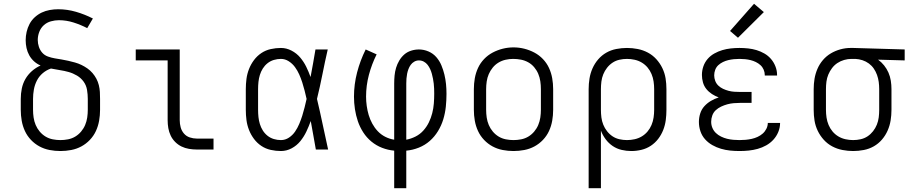

<svg xmlns="http://www.w3.org/2000/svg" viewBox="-20 -792 4840 1017"><path d="M300 8Q271 8 242.5 2.5Q214 -3 189 -16.5Q164 -30 144 -51Q124 -72 112 -98Q100 -124 95 -152.5Q90 -181 90 -210V-268Q90 -296 95.5 -323Q101 -350 114.5 -373.5Q128 -397 149 -415.5Q170 -434 195 -445Q176 -453 160.5 -467Q145 -481 135 -499Q125 -517 120.5 -537.5Q116 -558 116 -579Q116 -601 121 -623Q126 -645 136.5 -665Q147 -685 164 -700.5Q181 -716 201 -725.5Q221 -735 243.5 -739Q266 -743 288 -743Q336 -743 382.5 -729.5Q429 -716 472 -694L442 -643Q407 -661 369 -673Q331 -685 292 -685Q271 -685 249.5 -679Q228 -673 212 -658.5Q196 -644 188 -623Q180 -602 180 -580Q180 -562 186 -544Q192 -526 204 -512.5Q216 -499 234 -492.5Q252 -486 270 -483Q288 -480 306 -477Q324 -474 341.5 -470Q359 -466 377 -461Q395 -456 411.5 -448Q428 -440 443 -429.5Q458 -419 470 -405Q482 -391 490.5 -375Q499 -359 503.5 -341Q508 -323 509 -305Q510 -287 510 -268V-210Q510 -181 505 -152.5Q500 -124 488 -98Q476 -72 456 -51Q436 -30 411 -16.5Q386 -3 357.5 2.5Q329 8 300 8ZM300 -50Q320 -50 340.5 -54Q361 -58 378.5 -68.5Q396 -79 409.5 -95Q423 -111 431 -130Q439 -149 442 -169.5Q445 -190 445 -210V-268Q445 -292 441 -316Q437 -340 423 -359.5Q409 -379 388 -391.5Q367 -404 344 -410.5Q321 -417 297.5 -420.5Q274 -424 250 -429Q226 -421 206.5 -404.5Q187 -388 175.5 -365.5Q164 -343 159.5 -318Q155 -293 155 -268V-210Q155 -190 158 -169.5Q161 -149 169 -130Q177 -111 190.5 -95Q204 -79 221.5 -68.5Q239 -58 259.5 -54Q280 -50 300 -50Z M1022 0Q1002 0 981 -3.5Q960 -7 941.5 -16Q923 -25 908 -40Q893 -55 884 -74Q875 -93 871.5 -113.5Q868 -134 868 -155V-472H699V-530H932V-155Q932 -136 937 -117.5Q942 -99 954.5 -84.5Q967 -70 985.5 -64Q1004 -58 1022 -58H1111V0Z M1468 8Q1441 8 1414 2Q1387 -4 1364.5 -19Q1342 -34 1325.5 -56Q1309 -78 1299 -103.5Q1289 -129 1285.5 -156Q1282 -183 1282 -210V-320Q1282 -347 1285.5 -374Q1289 -401 1299 -426.5Q1309 -452 1325.5 -474Q1342 -496 1364.5 -511Q1387 -526 1414 -532Q1441 -538 1468 -538Q1497 -538 1524 -524Q1551 -510 1570 -487.5Q1589 -465 1602 -438.5Q1615 -412 1625 -384Q1632 -421 1638.5 -457.5Q1645 -494 1651 -530H1716Q1701 -465 1688 -399Q1675 -333 1659 -268Q1675 -201 1689 -134Q1703 -67 1718 0H1653Q1646 -38 1639.5 -76Q1633 -114 1626 -151Q1616 -123 1603 -95.5Q1590 -68 1571 -44.5Q1552 -21 1525 -6.5Q1498 8 1468 8ZM1468 -50Q1491 -50 1510.5 -63Q1530 -76 1543 -95Q1556 -114 1565 -135.5Q1574 -157 1581 -179Q1588 -201 1593.5 -223.5Q1599 -246 1604 -268Q1599 -290 1593.5 -312Q1588 -334 1581 -355.5Q1574 -377 1565 -397.5Q1556 -418 1542.5 -436.5Q1529 -455 1509.5 -467.5Q1490 -480 1468 -480Q1449 -480 1430.5 -474.5Q1412 -469 1397 -457Q1382 -445 1372 -429Q1362 -413 1356.5 -395Q1351 -377 1349 -358Q1347 -339 1347 -320V-210Q1347 -191 1349 -172Q1351 -153 1356.5 -135Q1362 -117 1372 -101Q1382 -85 1397 -73Q1412 -61 1430.5 -55.5Q1449 -50 1468 -50Z M2068 205V6Q2035 3 2004 -9Q1973 -21 1947.5 -42Q1922 -63 1904 -91Q1886 -119 1875.5 -150Q1865 -181 1860 -214Q1855 -247 1855 -280Q1855 -345 1871.5 -408.5Q1888 -472 1917 -530L1975 -504Q1949 -452 1934 -395.5Q1919 -339 1919 -280Q1919 -256 1922.5 -231Q1926 -206 1933 -182.5Q1940 -159 1952 -137Q1964 -115 1981 -97Q1998 -79 2020.5 -67.5Q2043 -56 2068 -52V-350Q2068 -371 2070 -392Q2072 -413 2078 -433Q2084 -453 2095 -471.5Q2106 -490 2121.5 -503.5Q2137 -517 2157.5 -523.5Q2178 -530 2199 -530Q2225 -530 2249.5 -519.5Q2274 -509 2291 -489.5Q2308 -470 2318 -446Q2328 -422 2334 -397Q2340 -372 2342.5 -346.5Q2345 -321 2345 -295Q2345 -261 2341.5 -227Q2338 -193 2328 -160Q2318 -127 2300 -97.5Q2282 -68 2256.5 -45.5Q2231 -23 2198.5 -10Q2166 3 2132 6V205ZM2132 -52Q2158 -57 2181.5 -69Q2205 -81 2222.5 -100.5Q2240 -120 2251.5 -143.5Q2263 -167 2269.5 -192.5Q2276 -218 2278 -244Q2280 -270 2280 -296Q2280 -309 2279.5 -322.5Q2279 -336 2277.5 -349Q2276 -362 2273.5 -375Q2271 -388 2267.5 -401Q2264 -414 2258.5 -426Q2253 -438 2245 -448.5Q2237 -459 2225 -465.5Q2213 -472 2199 -472Q2186 -472 2174.5 -465.5Q2163 -459 2155.5 -448.5Q2148 -438 2143.5 -426Q2139 -414 2136.5 -401.5Q2134 -389 2133 -376Q2132 -363 2132 -350Z M2700 8Q2671 8 2642.5 2.5Q2614 -3 2589 -16.5Q2564 -30 2544 -51Q2524 -72 2512 -98Q2500 -124 2495 -152.5Q2490 -181 2490 -210V-320Q2490 -349 2495 -377.5Q2500 -406 2512 -432Q2524 -458 2544 -479Q2564 -500 2589.5 -513.5Q2615 -527 2643 -534Q2671 -541 2700 -541Q2729 -541 2757 -534Q2785 -527 2810.5 -513.5Q2836 -500 2856 -479Q2876 -458 2888 -432Q2900 -406 2905 -377.5Q2910 -349 2910 -320V-210Q2910 -181 2905 -152.5Q2900 -124 2888 -98Q2876 -72 2856 -51Q2836 -30 2811 -16.5Q2786 -3 2757.5 2.5Q2729 8 2700 8ZM2700 -50Q2720 -50 2740.5 -54Q2761 -58 2778.5 -68.5Q2796 -79 2809.5 -95Q2823 -111 2831 -130Q2839 -149 2842 -169.5Q2845 -190 2845 -210V-320Q2845 -341 2842 -361.5Q2839 -382 2831 -401Q2823 -420 2809.5 -436Q2796 -452 2778 -462Q2760 -472 2739.5 -476Q2719 -480 2698 -480Q2678 -480 2658 -475.5Q2638 -471 2620.5 -460.5Q2603 -450 2590 -434Q2577 -418 2569 -399.5Q2561 -381 2558 -360.5Q2555 -340 2555 -320V-210Q2555 -190 2558 -169.5Q2561 -149 2569 -130Q2577 -111 2590.5 -95Q2604 -79 2621.5 -68.5Q2639 -58 2659.5 -54Q2680 -50 2700 -50Z M3098 205V-320Q3098 -348 3102.5 -376Q3107 -404 3118.5 -430Q3130 -456 3148.5 -477.5Q3167 -499 3191.5 -513Q3216 -527 3244.5 -532.5Q3273 -538 3301 -538Q3329 -538 3357.5 -532.5Q3386 -527 3411.5 -513.5Q3437 -500 3456.5 -478.5Q3476 -457 3488.5 -431Q3501 -405 3505.5 -377Q3510 -349 3510 -320V-210Q3510 -183 3506.5 -156Q3503 -129 3493 -103.5Q3483 -78 3466.5 -56.5Q3450 -35 3427.5 -20Q3405 -5 3378 1.5Q3351 8 3324 8Q3298 8 3272.5 2Q3247 -4 3225.5 -18.5Q3204 -33 3188 -54.5Q3172 -76 3163 -100V205ZM3301 -50Q3321 -50 3341.5 -54.5Q3362 -59 3379.5 -69.5Q3397 -80 3410 -95.5Q3423 -111 3431 -130Q3439 -149 3442 -169.5Q3445 -190 3445 -210V-320Q3445 -340 3442 -360.5Q3439 -381 3431 -400Q3423 -419 3410 -434.5Q3397 -450 3379.5 -460.5Q3362 -471 3341.5 -475.5Q3321 -480 3301 -480Q3281 -480 3261 -475.5Q3241 -471 3224.5 -460Q3208 -449 3195.5 -433Q3183 -417 3175.5 -398.5Q3168 -380 3165.5 -360Q3163 -340 3163 -320V-210Q3163 -190 3165.5 -170Q3168 -150 3175.5 -131.5Q3183 -113 3195.5 -97Q3208 -81 3224.5 -70Q3241 -59 3261 -54.5Q3281 -50 3301 -50Z M3897 8Q3872 8 3847.5 5.5Q3823 3 3799 -4Q3775 -11 3753 -23.5Q3731 -36 3714.5 -54.5Q3698 -73 3690 -97Q3682 -121 3682 -146Q3682 -169 3689 -191Q3696 -213 3711 -229.5Q3726 -246 3745.5 -257.5Q3765 -269 3787 -276Q3768 -283 3751 -294Q3734 -305 3721.5 -320.5Q3709 -336 3703.5 -355.5Q3698 -375 3698 -395Q3698 -418 3705.5 -440Q3713 -462 3728 -479.5Q3743 -497 3763.5 -508.5Q3784 -520 3806 -526.5Q3828 -533 3851 -535.5Q3874 -538 3897 -538Q3920 -538 3943 -535.5Q3966 -533 3987.5 -526.5Q4009 -520 4029 -508.5Q4049 -497 4064 -479.5Q4079 -462 4087.5 -440Q4096 -418 4096 -396Q4096 -395 4096 -394Q4096 -393 4096 -392H4031Q4031 -393 4031 -393.5Q4031 -394 4031 -394Q4031 -409 4025 -423Q4019 -437 4008 -447Q3997 -457 3983.5 -463.5Q3970 -470 3956 -473.5Q3942 -477 3927 -478.5Q3912 -480 3897 -480Q3882 -480 3867 -478.5Q3852 -477 3837.5 -473.5Q3823 -470 3809.5 -463.5Q3796 -457 3785 -447Q3774 -437 3768.5 -422.5Q3763 -408 3763 -393Q3763 -378 3768.5 -363.5Q3774 -349 3785 -338.5Q3796 -328 3810 -321.5Q3824 -315 3839 -311Q3854 -307 3869.5 -306Q3885 -305 3900 -305H3961V-247H3900Q3883 -247 3866 -245.5Q3849 -244 3832.5 -239.5Q3816 -235 3800 -227.5Q3784 -220 3771.5 -208.5Q3759 -197 3753 -180.5Q3747 -164 3747 -147Q3747 -130 3753.5 -114.5Q3760 -99 3772 -87.5Q3784 -76 3799.5 -68.5Q3815 -61 3831 -57Q3847 -53 3864 -51.5Q3881 -50 3897 -50Q3914 -50 3930 -51.5Q3946 -53 3962 -56.5Q3978 -60 3993 -67Q4008 -74 4020 -84.5Q4032 -95 4039.5 -110Q4047 -125 4047 -141Q4047 -141 4047 -141Q4047 -141 4047 -141H4112Q4112 -141 4112 -140.5Q4112 -140 4112 -140Q4112 -116 4102.5 -93Q4093 -70 4076.5 -52Q4060 -34 4038.5 -22Q4017 -10 3993.5 -3.5Q3970 3 3946 5.5Q3922 8 3897 8ZM3889 -592 3847 -628 3974 -772 4026 -728Z M4499 8Q4471 8 4442.5 2.5Q4414 -3 4388.5 -16.5Q4363 -30 4343.5 -51.5Q4324 -73 4311.5 -99Q4299 -125 4294.5 -153Q4290 -181 4290 -210V-320Q4290 -348 4294.5 -375Q4299 -402 4310 -427.5Q4321 -453 4339 -474Q4357 -495 4380.5 -509Q4404 -523 4431 -530.5Q4458 -538 4485 -538Q4489 -538 4492.5 -538Q4496 -538 4500 -538L4772 -530V-472L4631 -476Q4649 -463 4663 -445.5Q4677 -428 4686 -407.5Q4695 -387 4698.5 -364.5Q4702 -342 4702 -320V-210Q4702 -182 4697.5 -154Q4693 -126 4681.5 -100Q4670 -74 4651.5 -52.5Q4633 -31 4608.5 -17Q4584 -3 4555.5 2.5Q4527 8 4499 8ZM4499 -50Q4519 -50 4539 -54.5Q4559 -59 4575.5 -70Q4592 -81 4604.5 -97Q4617 -113 4624.5 -131.5Q4632 -150 4634.5 -170Q4637 -190 4637 -210V-320Q4637 -339 4634.5 -358Q4632 -377 4625.5 -395Q4619 -413 4608.5 -428.5Q4598 -444 4582.5 -455.5Q4567 -467 4548.5 -473Q4530 -479 4511 -480H4500Q4498 -480 4495.5 -480Q4493 -480 4490 -480Q4471 -480 4451.5 -474.5Q4432 -469 4415.5 -458Q4399 -447 4387 -431Q4375 -415 4367.5 -397Q4360 -379 4357.5 -359.5Q4355 -340 4355 -320V-210Q4355 -190 4358 -169.5Q4361 -149 4369 -130Q4377 -111 4390 -95.5Q4403 -80 4420.5 -69.5Q4438 -59 4458.5 -54.5Q4479 -50 4499 -50Z"/></svg>

Font: Iosevka Curly Slab LtEx
Style: Regular
Weight: 300
Width: 7
Monospace: yes
Designer: Belleve Invis
Foundry: Belleve Invis
Version: Version 11.1.0; ttfautohint (v1.8.3)